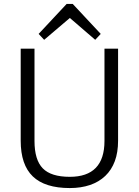

<svg xmlns="http://www.w3.org/2000/svg" viewBox="-20 -947 704 974"><path d="M334 7Q208 7 146.5 -52Q85 -111 85 -233V-700H155V-232Q155 -136 197 -93Q239 -50 334 -50Q510 -50 510 -232V-700H579V-233Q579 -174 562.5 -129.5Q546 -85 514 -54.5Q482 -24 436.5 -8.5Q391 7 334 7ZM176 -775 318 -927H349L491 -775L463 -745L318 -870H351L204 -745Z"/></svg>

Font: Pathway Extreme 28pt Light
Style: Regular
Weight: 300
Designer: Eduardo Rodriguez Tunni
Foundry: Eduardo Rodriguez Tunni
Version: Version 1.001;gftools[0.9.26]